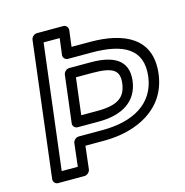

<svg xmlns="http://www.w3.org/2000/svg" viewBox="-104 -777 866 899"><g transform="rotate(-15 328.5 -327.0)"><path d="M99 -25 173 -629H251L241 -550C239 -535 252 -525 263 -525H377C531 -525 621 -479 605 -348C589 -221 483 -161 333 -161H218C203 -161 191 -147 190 -136L177 -25ZM46 0C45 11 53 25 68 25H196C207 25 222 15 224 0L237 -111H327C488 -111 635 -183 655 -348C676 -519 545 -575 384 -575H294L304 -654C305 -665 297 -679 282 -679H154C143 -679 128 -669 126 -654ZM224 -204H328C441 -204 517 -251 529 -348C541 -448 469 -482 362 -482H258C243 -482 231 -468 230 -457L202 -229C200 -214 213 -204 224 -204ZM255 -254 277 -432H356C458 -432 487 -410 479 -348C471 -285 435 -254 334 -254Z"/></g></svg>

Font: Falling Sky
Style: ExtOuObl
Weight: 400
Designer: Paul D. Hunt
Foundry: Adobe Systems Incorporated
Version: Version 1.02